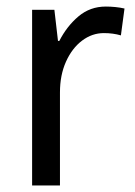

<svg xmlns="http://www.w3.org/2000/svg" viewBox="-20 -659 413 586"><path d="M303 -639Q317 -639 332 -637.5Q347 -636 360 -633L349 -551Q325 -558 297 -558Q261 -558 230.5 -535Q200 -512 181.5 -471Q163 -430 163 -377V-93H78V-629H146L157 -534H161Q184 -579 219.5 -609Q255 -639 303 -639Z"/></svg>

Font: Noto Sans Telugu UI SemiCondensed
Style: Regular
Weight: 400
Width: 4
Designer: Jelle Bosma - Monotype Design Team
Foundry: Monotype Imaging Inc.
Version: Version 2.005; ttfautohint (v1.8.4.7-5d5b)